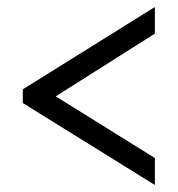

<svg xmlns="http://www.w3.org/2000/svg" viewBox="-20 -632 507 548"><path d="M422 -104V-181L139 -357L422 -536V-612L45 -377V-338Z"/></svg>

Font: Noto Serif Myanmar Condensed
Style: Bold
Weight: 700
Width: 3
Designer: Ben Mitchell and the Monotype Design Team
Foundry: Monotype Imaging Inc.
Version: Version 2.106